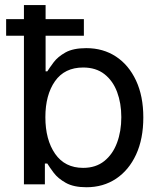

<svg xmlns="http://www.w3.org/2000/svg" viewBox="-20 -748 652 779"><path d="M330.6 11.7Q278.8 11.7 247.1 -6.1Q215.3 -23.9 198.2 -46.6Q181.2 -69.3 171.9 -84.5H162.1V0H77.1V-727.5H165V-458.5H171.9Q181.2 -473.1 197.8 -495.4Q214.4 -517.6 245.6 -535.2Q276.9 -552.7 330.1 -552.7Q398.4 -552.7 450.4 -518.6Q502.4 -484.4 532 -421.1Q561.5 -357.9 561.5 -271.5Q561.5 -184.6 532.2 -121.1Q502.9 -57.6 450.9 -22.9Q398.9 11.7 330.6 11.7ZM317.4 -66.9Q368.7 -66.9 403.1 -94.5Q437.5 -122.1 454.8 -168.7Q472.2 -215.3 472.2 -272.5Q472.2 -329.1 455.1 -374.8Q438 -420.4 403.6 -447.3Q369.1 -474.1 317.4 -474.1Q242.2 -474.1 203.1 -418.5Q164.1 -362.8 164.1 -272.5Q164.1 -181.2 203.6 -124Q243.2 -66.9 317.4 -66.9ZM4.9 -603V-670.4H320.3V-603Z"/></svg>

Font: Inter
Style: Regular
Weight: 400
Designer: Rasmus Andersson
Foundry: rsms
Version: Version 4.001;git-9221beed3